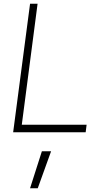

<svg xmlns="http://www.w3.org/2000/svg" viewBox="-20 -705 579 1022"><path d="M140 -685H180L96 -41H441L436 -1H50ZM203 100H252L181 297H140Z"/></svg>

Font: Bellota Text Light
Style: Italic
Weight: 300
Italic angle: -7.5°
Designer: Kemie Guaida
Foundry: Kemie Guaida
Version: Version 4.001